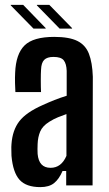

<svg xmlns="http://www.w3.org/2000/svg" viewBox="-20 -759 448 786"><path d="M145 7Q87 7 60 -23Q33 -53 27 -121Q27 -132 26.5 -145Q26 -158 27 -169Q31 -226 59 -262.5Q87 -299 155 -329Q179 -340 203 -349.5Q227 -359 253 -367V-469Q252 -498 241 -512Q230 -526 199 -526Q173 -526 161 -514Q149 -502 148 -473Q147 -459 147 -429.5Q147 -400 148 -382H43Q42 -394 41.5 -418.5Q41 -443 42 -461Q45 -538 80.5 -573Q116 -608 202 -608Q263 -608 296.5 -591.5Q330 -575 344 -539Q358 -503 360 -445L359 0H251V-59H236Q222 -26 201.5 -9.5Q181 7 145 7ZM187 -72Q231 -72 252 -121V-292Q235 -286 217.5 -279Q200 -272 181 -260Q154 -243 144.5 -220.5Q135 -198 134 -169Q133 -148 134 -129Q139 -72 187 -72ZM117 -642 24 -737V-739H75L167 -644V-642ZM131 -737V-739H182L275 -644V-642H224Z"/></svg>

Font: Big Shoulders Display
Style: Bold
Weight: 700
Designer: Patric King
Foundry: XO Type Co
Version: Version 1.000; ttfautohint (v1.8.2)